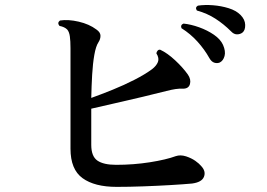

<svg xmlns="http://www.w3.org/2000/svg" viewBox="-20 -774 1040 749"><path d="M435 -45Q349 -45 302 -79Q255 -113 255 -194V-586Q255 -614 252.5 -632Q250 -650 242 -659Q232 -669 212 -673Q202 -685 214 -694Q246 -699 287 -689.5Q328 -680 356 -659Q372 -648 372 -634.5Q372 -621 364 -609Q354 -594 348 -560Q342 -526 339.5 -482.5Q337 -439 336 -392Q375 -406 419.5 -424Q464 -442 505 -463Q546 -484 573 -504Q590 -517 596 -532Q602 -547 590 -566Q591 -572 595 -576.5Q599 -581 605 -580Q633 -567 663.5 -538.5Q694 -510 713 -483Q726 -464 721 -446Q716 -428 694 -428Q681 -429 664.5 -426.5Q648 -424 629 -419Q590 -409 537.5 -396.5Q485 -384 432 -372Q379 -360 336 -350V-209Q336 -164 360 -147.5Q384 -131 433 -131Q501 -131 564.5 -141Q628 -151 666 -165Q684 -171 706 -164Q727 -157 742 -146.5Q757 -136 766 -125Q784 -105 775.5 -84Q767 -63 729 -58Q696 -55 645 -52Q594 -49 538.5 -47Q483 -45 435 -45ZM837 -530Q827 -526 816 -529.5Q805 -533 797 -547Q778 -581 750.5 -611.5Q723 -642 688 -664Q683 -677 696 -682Q725 -679 757 -667.5Q789 -656 814.5 -638.5Q840 -621 850 -599Q861 -574 856 -555.5Q851 -537 837 -530ZM926 -647Q917 -640 904.5 -640Q892 -640 881 -652Q853 -680 820.5 -701Q788 -722 748 -733Q740 -745 752 -752Q779 -756 811 -753.5Q843 -751 872 -742Q901 -733 918 -716Q936 -698 936.5 -677Q937 -656 926 -647Z"/></svg>

Font: Zen Old Mincho
Style: Bold
Weight: 700
Designer: Yoshimichi Ohira
Foundry: Positype
Version: Version 1.500